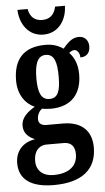

<svg xmlns="http://www.w3.org/2000/svg" viewBox="-65 -796 588 1072"><g transform="rotate(-5 229.0 -260.0)"><path d="M208 -606C296 -606 340 -681 341 -756H286C276 -708 248 -688 208 -688C169 -688 141 -708 132 -756H75C77 -681 122 -606 208 -606ZM193 236C356 236 433 164 433 46C433 -42 383 -102 272 -102H180C155 -102 136 -112 136 -139C136 -165 151 -186 164 -195C174 -192 199 -190 212 -190C332 -190 387 -263 387 -368C387 -428 367 -465 342 -492C351 -498 359 -505 372 -505C385 -505 402 -489 402 -461C443 -461 457 -489 457 -519C457 -550 438 -576 403 -576C361 -576 335 -543 313 -518C285 -537 255 -548 212 -548C89 -548 33 -480 33 -363C33 -286 71 -232 124 -209C79 -182 47 -152 47 -109C47 -63 80 -41 110 -28C46 -19 -1 25 -1 97C-1 186 63 236 193 236ZM210 -245C162 -245 147 -290 147 -364C147 -442 162 -492 210 -492C259 -492 272 -444 272 -365C272 -289 260 -245 210 -245ZM195 180C137 180 100 147 100 94C100 27 140 7 170 7H267C309 7 330 30 330 75C330 137 287 180 195 180Z"/></g></svg>

Font: Noto Serif Myanmar ExtraCondensed
Style: Bold
Weight: 700
Width: 2
Designer: Ben Mitchell and the Monotype Design Team
Foundry: Monotype Imaging Inc.
Version: Version 2.106